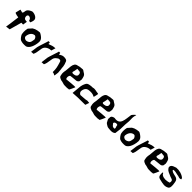

<svg xmlns="http://www.w3.org/2000/svg" viewBox="586 -2795 4841 4841"><g transform="rotate(45 3006.5 -374.5)"><path d="M88 -441C84 -409 129 -415 149 -402L219 -390L187 -144L166 -9L279 -24L370 -351L433 -348L451 -462C448 -464 447 -465 445 -465C434 -465 411 -468 407 -468C364 -469 331 -510 338 -564C341 -584 358 -606 380 -606C452 -606 475 -533 471 -521L522 -516C538 -544 547 -590 551 -609C566 -695 459 -747 374 -747C357 -747 245 -702 233 -633C225 -587 224 -525 172 -555C153 -557 140 -562 126 -567C117 -567 115 -554 114 -546Z M577 -297 574 -228 581 -165C585 -123 650 -42 677 -30C738 -4 801 -4 866 -10C906 -14 946 -60 967 -93C1002 -148 1027 -240 1031 -327C1031 -388 1002 -426 961 -456C946 -471 919 -485 903 -495C890 -497 886 -510 869 -507H860L796 -498L730 -480L672 -450L588 -357ZM687 -195C699 -289 746 -356 826 -366C874 -372 904 -299 902 -282C899 -262 892 -231 890 -216C880 -147 827 -124 784 -117C731 -109 681 -151 687 -195Z M1061 -6 1140 -12C1144 -22 1154 -43 1157 -54C1157 -54 1167 -82 1168 -93C1183 -186 1179 -153 1196 -258C1209 -301 1227 -322 1258 -345C1277 -359 1325 -389 1399 -389L1433 -502C1281 -502 1214 -411 1232 -483C1238 -508 1221 -508 1193 -508C1184 -508 1177 -504 1175 -487L1174 -477L1103 -258L1086 -194L1062 -15C1061 -12 1060 -9 1061 -6Z M1434 -6 1512 -12C1516 -22 1527 -43 1530 -54C1530 -54 1540 -82 1541 -93C1556 -186 1552 -153 1569 -258C1582 -301 1600 -322 1631 -345C1650 -358 1665 -378 1699 -378C1739 -378 1748 -364 1756 -336C1798 -201 1810 -156 1809 -30C1822 -27 1860 -22 1869 -12C1875 -5 1887 -3 1901 0L1916 -114C1916 -162 1900 -264 1900 -264L1895 -321L1882 -381C1882 -381 1862 -431 1862 -435C1849 -495 1795 -502 1736 -502C1644 -502 1588 -411 1604 -483C1610 -508 1594 -508 1566 -508C1557 -508 1550 -504 1548 -487L1547 -477L1476 -258L1458 -194L1435 -15C1434 -12 1433 -9 1434 -6Z M2005 -239C1998 -184 2004 -141 2015 -104C2023 -63 2068 -50 2105 -35C2131 -32 2172 -25 2198 -14C2230 0 2280 -2 2328 -2C2358 2 2374 -12 2404 -8C2421 -6 2474 -147 2481 -157C2502 -185 2181 -138 2177 -142C2153 -169 2148 -238 2188 -275C2191 -278 2340 -292 2379 -296C2411 -299 2432 -319 2448 -344L2458 -416C2453 -452 2443 -482 2434 -509C2418 -552 2382 -566 2340 -593C2328 -604 2313 -615 2289 -614C2267 -614 2240 -607 2225 -608C2194 -609 2163 -594 2136 -590C1994 -571 2037 -361 2005 -239ZM2162 -392C2163 -398 2168 -412 2169 -422C2170 -428 2170 -426 2173 -431L2190 -526L2277 -518C2307 -514 2326 -475 2319 -425C2315 -398 2269 -367 2245 -368C2228 -369 2222 -359 2203 -362C2180 -362 2159 -366 2162 -392Z M2559 -270 2552 -201 2534 -12 2621 -17 2697 -22 2973 -26 3008 -128 2999 -131 2937 -137 2875 -125 2791 -119 2709 -113C2666 -136 2638 -169 2661 -249C2676 -299 2708 -345 2788 -351C2815 -353 2841 -355 2866 -353C2939 -348 2953 -323 2982 -319C2982 -319 3008 -417 3008 -447C3008 -455 2959 -457 2935 -462C2913 -467 2880 -474 2861 -474C2846 -473 2828 -477 2819 -471C2811 -466 2779 -465 2770 -465C2755 -465 2739 -467 2728 -462C2680 -456 2632 -448 2610 -411C2592 -381 2581 -352 2571 -321C2566 -306 2560 -281 2559 -270Z M3089 -239C3082 -184 3088 -141 3099 -104C3107 -63 3152 -50 3189 -35C3215 -32 3256 -25 3282 -14C3314 0 3364 -2 3412 -2C3442 2 3458 -12 3488 -8C3505 -6 3558 -147 3565 -157C3586 -185 3265 -138 3261 -142C3237 -169 3232 -238 3272 -275C3275 -278 3424 -292 3463 -296C3495 -299 3516 -319 3532 -344L3542 -416C3537 -452 3527 -482 3518 -509C3502 -552 3466 -566 3424 -593C3412 -604 3397 -615 3373 -614C3351 -614 3324 -607 3309 -608C3278 -609 3247 -594 3220 -590C3078 -571 3121 -361 3089 -239ZM3246 -392C3247 -398 3252 -412 3253 -422C3254 -428 3254 -426 3257 -431L3274 -526L3361 -518C3391 -514 3410 -475 3403 -425C3399 -398 3353 -367 3329 -368C3312 -369 3306 -359 3287 -362C3264 -362 3243 -366 3246 -392Z M3636 -225C3622 -172 3649 -149 3664 -117C3673 -82 3719 -57 3747 -42C3773 -21 3828 -24 3876 -18C3932 -15 3984 -27 4011 -60L4031 -216L4036 -390L4046 -513L4045 -591C4041 -633 4047 -691 4064 -741C4079 -785 3976 -676 3973 -660C3944 -490 3960 -268 3732 -315C3687 -309 3628 -288 3636 -225ZM3796 -207C3799 -227 3825 -244 3840 -246C3875 -252 3900 -247 3907 -228C3902 -191 3930 -176 3925 -138C3922 -117 3916 -120 3896 -120C3855 -120 3837 -142 3818 -168C3811 -177 3793 -187 3796 -207Z M4117 -297 4114 -228 4121 -165C4125 -123 4190 -42 4217 -30C4278 -4 4341 -4 4406 -10C4446 -14 4486 -60 4507 -93C4542 -148 4567 -240 4571 -327C4571 -388 4542 -426 4501 -456C4486 -471 4459 -485 4443 -495C4430 -497 4426 -510 4409 -507H4400L4336 -498L4270 -480L4212 -450L4128 -357ZM4227 -195C4239 -289 4286 -356 4366 -366C4414 -372 4444 -299 4442 -282C4439 -262 4432 -231 4430 -216C4420 -147 4367 -124 4324 -117C4271 -109 4221 -151 4227 -195Z M4601 -6 4680 -12C4684 -22 4694 -43 4697 -54C4697 -54 4707 -82 4708 -93C4723 -186 4719 -153 4736 -258C4749 -301 4767 -322 4798 -345C4817 -359 4865 -389 4939 -389L4973 -502C4821 -502 4754 -411 4772 -483C4778 -508 4761 -508 4733 -508C4724 -508 4717 -504 4715 -487L4714 -477L4643 -258L4626 -194L4602 -15C4601 -12 4600 -9 4601 -6Z M5003 -239C4996 -184 5002 -141 5013 -104C5021 -63 5066 -50 5103 -35C5129 -32 5170 -25 5196 -14C5228 0 5278 -2 5326 -2C5356 2 5372 -12 5402 -8C5419 -6 5472 -147 5479 -157C5500 -185 5179 -138 5175 -142C5151 -169 5146 -238 5186 -275C5189 -278 5338 -292 5377 -296C5409 -299 5430 -319 5446 -344L5456 -416C5451 -452 5441 -482 5432 -509C5416 -552 5380 -566 5338 -593C5326 -604 5311 -615 5287 -614C5265 -614 5238 -607 5223 -608C5192 -609 5161 -594 5134 -590C4992 -571 5035 -361 5003 -239ZM5160 -392C5161 -398 5166 -412 5167 -422C5168 -428 5168 -426 5171 -431L5188 -526L5275 -518C5305 -514 5324 -475 5317 -425C5313 -398 5267 -367 5243 -368C5226 -369 5220 -359 5201 -362C5178 -362 5157 -366 5160 -392Z M5574 -426C5569 -391 5592 -371 5614 -345C5628 -328 5699 -291 5777 -262C5827 -243 5881 -248 5870 -165C5868 -152 5864 -148 5861 -141L5796 -126L5726 -120L5652 -132L5602 -159C5602 -159 5554 -259 5555 -165C5556 -95 5564 -58 5610 -39C5612 -38 5651 -27 5651 -27C5769 0 5839 20 5924 -27C5969 -52 5976 -120 5952 -244C5942 -293 5933 -324 5882 -346C5862 -354 5838 -359 5815 -364C5783 -371 5695 -393 5697 -429C5698 -442 5724 -441 5744 -441C5792 -441 5817 -425 5861 -420C5876 -418 5910 -413 5928 -405L5954 -396C5974 -394 6014 -403 6013 -413C6009 -449 5984 -461 5959 -477C5935 -492 5903 -503 5874 -513L5795 -528H5717L5650 -504C5627 -495 5581 -476 5574 -426Z"/></g></svg>

Font: Yuck
Style: It
Weight: 400
Version: Version Bleh